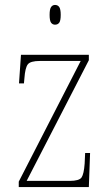

<svg xmlns="http://www.w3.org/2000/svg" viewBox="-20 -758 449 778"><path d="M56 0V-22L307 -511H142Q103 -511 92.5 -497Q82 -483 79 -442L77 -420H57L65 -536H340V-514L88 -25H262Q301 -25 310.5 -39Q320 -53 323 -95L325 -138H345L340 0ZM203 -658Q193 -658 187 -666Q181 -674 181 -698Q181 -721 187 -729.5Q193 -738 203 -738Q214 -738 220 -729.5Q226 -721 226 -698Q226 -674 220 -666Q214 -658 203 -658Z"/></svg>

Font: Noto Serif Ethiopic Condensed Thin
Style: Regular
Weight: 100
Width: 3
Designer: Monotype Design Team
Foundry: Monotype Imaging Inc.
Version: Version 2.102; ttfautohint (v1.8.4.7-5d5b)